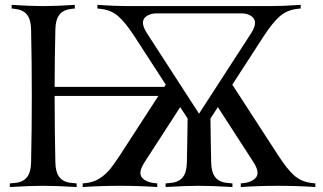

<svg xmlns="http://www.w3.org/2000/svg" viewBox="-20 -752 1298 772"><path d="M734.4 -275.4 704.6 -321.3 561.5 -100.1Q544.4 -73.2 544.4 -56.6Q544.4 -40 560.3 -29.3Q576.2 -18.6 598.6 -16.1L612.3 -14.6V0Q537.6 -4.9 462.9 -4.9Q387.2 -4.9 312.5 0V-14.6L326.2 -16.1Q355 -19 377.9 -33Q400.9 -46.9 418.7 -67.6Q436.5 -88.4 461.4 -126.5L616.7 -366.2H199.7Q199.7 -227.1 202.6 -100.1Q203.1 -59.6 219 -39.6Q234.9 -19.5 267.1 -16.6L288.1 -14.6V0Q206.5 -4.9 153.8 -4.9Q101.1 -4.9 19.5 0V-14.6L40.5 -16.6Q72.8 -19.5 88.6 -39.6Q104.5 -59.6 105 -100.1Q107.9 -227.1 107.9 -366.2Q107.9 -505.4 105 -632.3Q104.5 -672.9 88.6 -692.9Q72.8 -712.9 40.5 -716.3L26.9 -717.8V-732.4Q101.6 -727.5 153.8 -727.5Q206.1 -727.5 280.8 -732.4V-717.8L267.1 -716.3Q234.9 -712.9 219 -692.9Q203.1 -672.9 202.6 -632.3Q199.7 -505.4 199.7 -402.8H640.6L646.5 -411.6L520.5 -606Q484.4 -661.6 455.3 -686.8Q426.3 -711.9 385.3 -716.3L371.6 -717.8V-732.4Q446.3 -727.5 492.2 -727.5H1067.9Q1114.3 -727.5 1189 -732.4V-717.8L1175.3 -716.3Q1134.3 -711.9 1105.5 -687Q1076.7 -662.1 1040 -606L914.1 -411.6L1099.1 -126.5Q1135.3 -70.3 1164.1 -45.4Q1192.9 -20.5 1234.4 -16.1L1248 -14.6V0Q1173.3 -4.9 1097.7 -4.9Q1022.9 -4.9 948.2 0V-14.6L961.9 -16.1Q983.9 -18.6 999.8 -29.5Q1015.6 -40.5 1015.6 -57.1Q1015.6 -74.7 999 -100.1L856 -321.3L826.2 -275.4Q826.2 -244.1 827.6 -179.2Q829.1 -114.3 829.1 -100.1Q829.6 -59.6 845.5 -39.6Q861.3 -19.5 893.6 -16.6L914.6 -14.6V0Q833 -4.9 780.3 -4.9Q727.5 -4.9 646 0V-14.6L667 -16.6Q699.2 -19.5 715.1 -39.6Q731 -59.6 731.4 -100.1Q731.4 -114.3 732.9 -179.2Q734.4 -244.1 734.4 -275.4ZM951.7 -698.2H608.9Q587.4 -698.2 571 -688.2Q554.7 -678.2 554.7 -660.6Q554.7 -643.6 571.3 -617.7L780.3 -294.9L989.3 -617.7Q1005.4 -642.6 1005.4 -660.2Q1005.4 -677.7 989.5 -688Q973.6 -698.2 951.7 -698.2Z"/></svg>

Font: Flanker
Style: Regular
Weight: 400
Designer: Flanker
Foundry: Flanker
Version: Version 2.027